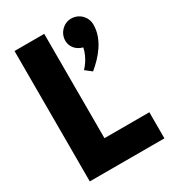

<svg xmlns="http://www.w3.org/2000/svg" viewBox="-196 -938 956 1052"><g transform="rotate(-30 282.5 -412.5)"><path d="M248 -825H60V0H532V-165H248ZM417 -824C467 -824 507 -784 507 -734C507 -641 440 -565 377 -513L337 -544C337 -544 384 -589 396 -654C358 -663 329 -694 329 -734C329 -784 369 -824 417 -824Z"/></g></svg>

Font: Hussar Techniczny
Style: Bold 
Weight: 700
Foundry: Cannot Into Space Fonts
Version: Version 0.77